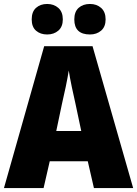

<svg xmlns="http://www.w3.org/2000/svg" viewBox="-20 -949 692 969"><path d="M434 -775Q468 -775 490.5 -794.5Q513 -814 513 -851Q513 -889 490.5 -909Q468 -929 434 -929Q399 -929 377 -909.5Q355 -890 355 -851Q355 -775 434 -775ZM218 -775Q252 -775 274.5 -794.5Q297 -814 297 -851Q297 -889 274.5 -909Q252 -929 218 -929Q184 -929 162 -909.5Q140 -890 140 -851Q140 -813 162 -794Q184 -775 218 -775ZM264 -288 293 -426Q302 -464 312 -512Q322 -560 327 -593Q332 -560 342.5 -509.5Q353 -459 361 -425L390 -288ZM652 0 447 -716H203L0 0H200L231 -135H423L454 0Z"/></svg>

Font: Noto Sans UI SemiCondensed Black
Style: Regular
Weight: 900
Width: 4
Designer: Monotype Design Team
Foundry: Monotype Imaging Inc.
Version: 1.001